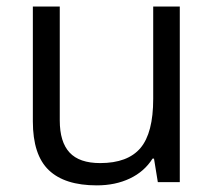

<svg xmlns="http://www.w3.org/2000/svg" viewBox="-20 -555 654 585"><path d="M162.1 -535.2V-188Q162.1 -122.6 191.9 -90.3Q221.7 -58.1 285.2 -58.1Q369.1 -58.1 408 -104Q446.8 -149.9 446.8 -253.9V-535.2H527.8V0H460.9L449.2 -71.8H444.8Q419.9 -32.2 375.7 -11.2Q331.5 9.8 274.9 9.8Q177.2 9.8 128.7 -36.6Q80.1 -83 80.1 -185.1V-535.2Z"/></svg>

Font: HunimalSansv1.5
Style: Regular
Weight: 400
Foundry: Ascender Corporation
Version: Version 1.10